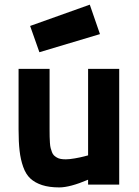

<svg xmlns="http://www.w3.org/2000/svg" viewBox="-20 -796 601 828"><path d="M359.9 -499H494.1V0H359.9V-21Q281.7 12.2 235.8 12.2Q192.4 12.2 161.6 2.2Q130.9 -7.8 111.1 -26.1Q91.3 -44.4 80.1 -76.2Q68.8 -107.9 64.5 -145.8Q60.1 -183.6 60.1 -237.8V-499H193.8V-237.8Q193.8 -218.3 194.1 -206.3Q194.3 -194.3 195.3 -179.9Q196.3 -165.5 198.5 -157.2Q200.7 -148.9 204.1 -139.9Q207.5 -130.9 212.6 -126Q217.8 -121.1 225.1 -116.7Q232.4 -112.3 241.9 -110.6Q251.5 -108.9 264.2 -108.9Q278.8 -108.9 302.7 -113Q326.7 -117.2 343.3 -121.6L359.9 -126ZM109.9 -684.1 367.2 -775.9 411.1 -648.9 149.9 -570.8Z"/></svg>

Font: TitilliumText25L
Style: 999 wt
Weight: 900
Designer: Accademia di Belle Arti di Urbino and others
Foundry: Accademia di Belle Arti di Urbino and others.
Version: Version 25.000